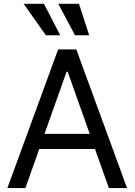

<svg xmlns="http://www.w3.org/2000/svg" viewBox="-20 -959 686 979"><path d="M17.6 0 276.4 -707H369.1L627.9 0H535.2L464.4 -199.2H180.2L109.4 0ZM437.5 -276.4 325.2 -592.8H319.3L207 -276.4ZM100.6 -939.5H204.1L287.1 -779.3H213.9ZM277.3 -939.5H382.8L434.6 -779.3H362.3Z"/></svg>

Font: Pretendard GOV
Style: Regular
Weight: 400
Designer: Base glyphs from Inter by Rasmus Andersson; Hangeul glyphs from Noto Sans CJK(Source Han Sans) by Jang Soo-young and Kan
Foundry: Kil Hyung-jin
Version: Version 1.309